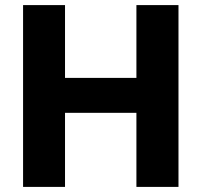

<svg xmlns="http://www.w3.org/2000/svg" viewBox="-20 -733 790 753"><path d="M70.5 0V-713H235V-427.5H515V-713H680V0H515V-290.5H235V0Z"/></svg>

Font: Commissioner
Style: Bold
Weight: 700
Designer: Kostas Bartsokas
Foundry: Kostas Bartsokas
Version: Version 1.000; ttfautohint (v1.8.3)